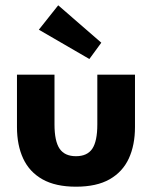

<svg xmlns="http://www.w3.org/2000/svg" viewBox="-20 -692 565 724"><path d="M266.5 12Q189.5 12 140.2 -15.8Q91 -43.5 67.5 -94Q44 -144.5 44 -213V-410.5H185.5V-223Q185.5 -159.5 204.8 -131.2Q224 -103 266.5 -103Q309 -103 328 -131.2Q347 -159.5 347 -223V-410.5H489V-213Q489 -145 465.8 -94.5Q442.5 -44 393.5 -16Q344.5 12 266.5 12ZM317 -469.5 126.5 -580 199.5 -672 362 -531Z"/></svg>

Font: Lucymar Sans
Style: Bold
Weight: 700
Foundry: The League of Moveable Type (original font) / Main changes by Cristiano Sobral with portions from Mirco Monsees
Version: Version 2.001;August 30, 2020;FontCreator 13.0.0.2681 64-bit